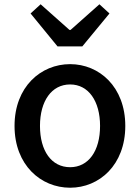

<svg xmlns="http://www.w3.org/2000/svg" viewBox="-20 -864 655 898"><path d="M308 14C444 14 566 -92 566 -275C566 -458 444 -564 308 -564C171 -564 48 -458 48 -275C48 -92 171 14 308 14ZM308 -82C221 -82 167 -158 167 -275C167 -391 221 -469 308 -469C394 -469 448 -391 448 -275C448 -158 394 -82 308 -82ZM249 -647H365L492 -801L445 -844L310 -724H305L170 -844L123 -801Z"/></svg>

Font: Noto Sans TC Medium
Style: Regular
Weight: 500
Designer: Ryoko NISHIZUKA 西塚涼子 (kana, bopomofo & ideographs); Paul D. Hunt (Latin, Greek & Cyrillic); Sandoll Communications 산돌커뮤니
Foundry: Adobe
Version: Version 2.004;hotconv 1.0.118;makeotfexe 2.5.65603